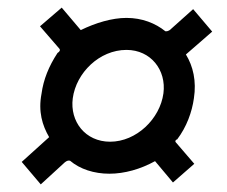

<svg xmlns="http://www.w3.org/2000/svg" viewBox="-20 -615 595 504"><path d="M267 -159C307 -159 349 -171 387 -192L434 -136L490 -185L441 -242C439 -245 442 -249 445 -249C470 -282 484 -321 489 -357C496 -402 487 -441 468 -472L537 -532L487 -591L430 -540C427 -537 422 -532 414 -533C388 -554 353 -568 312 -568C274 -568 231 -555 192 -536L142 -595L85 -546L136 -487C139 -483 136 -479 131 -476C108 -441 94 -406 89 -369C80 -322 91 -286 109 -255L37 -190L87 -131L147 -186C151 -190 157 -195 164 -193C190 -171 227 -159 267 -159ZM269 -243C204 -243 163 -296 171 -357C180 -424 241 -484 312 -484C376 -484 417 -431 409 -370C400 -303 338 -243 269 -243Z"/></svg>

Font: United Sans SemiBold
Style: Italic
Weight: 600
Italic angle: -8°
Designer: Pablo Impallari, Rodrigo Fuenzalida (Modified by Dan O. Williams)
Version: Version 1.000;PS 001.000;hotconv 1.0.88;makeotf.lib2.5.64775